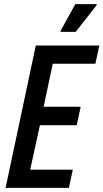

<svg xmlns="http://www.w3.org/2000/svg" viewBox="-20 -908 500 928"><path d="M7 0 153 -688H460L441 -600H235L191 -392H370L351 -303H173L126 -88H332L313 0ZM273 -754V-759L344 -888H447V-883L346 -754Z"/></svg>

Font: Saira Condensed Medium
Style: Italic
Weight: 500
Width: 3
Italic angle: -12°
Designer: Hector Gatti with collaboration of the Omnibus-Type team
Foundry: Omnibus-Type
Version: Version 1.101